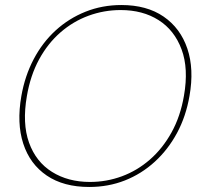

<svg xmlns="http://www.w3.org/2000/svg" viewBox="-20 -732 803 764"><path d="M335 12Q233 12 166 -33.5Q99 -79 72.5 -160.5Q46 -242 65 -350Q79 -430 114 -496.5Q149 -563 201.5 -611Q254 -659 320.5 -685.5Q387 -712 463 -712Q564 -712 631 -666Q698 -620 725.5 -538.5Q753 -457 734 -350Q720 -269 684.5 -203Q649 -137 596 -88.5Q543 -40 477 -14Q411 12 335 12ZM338 -8Q404 -8 465 -30.5Q526 -53 576.5 -97Q627 -141 662.5 -205Q698 -269 712 -351Q731 -459 702.5 -535.5Q674 -612 611 -652Q548 -692 460 -692Q394 -692 332.5 -669.5Q271 -647 220.5 -603Q170 -559 135.5 -495.5Q101 -432 87 -350Q68 -241 95.5 -164.5Q123 -88 187 -48Q251 -8 338 -8Z"/></svg>

Font: DM Sans 20pt Thin
Style: Italic
Weight: 250
Italic angle: -10°
Version: Version 4.004;gftools[0.9.30]